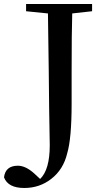

<svg xmlns="http://www.w3.org/2000/svg" viewBox="-79 -757 516 957"><path d="M380 -701 281 -690Q278 -595 278 -397V-240Q278 -67 256 7Q237 88 176 135Q118 180 42 180Q-39 180 -59 127Q-52 69 10 69Q49 69 92 108L121 135Q169 89 169 -33Q169 -58 166 -215Q165 -308 164 -402Q162 -534 160 -690L51 -701V-737H380Z"/></svg>

Font: `n[OS CN SemiBold
Style: <[WOS[P|ûg*[NI>           
Weight: 600
Designer: Ryoko NISHIZUKA ¬âXZm¬º[P (kana & ideographs); Frank Grie√ühammer (Latin, Greek & Cyrillic); Wenlong ZHANG _ e¬á¬ü¬ô (b
Foundry: Adobe Systems Incorporated
Version: Version 1.00 April 7, 2017, initial release